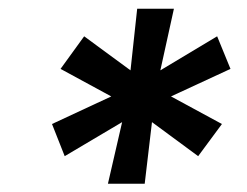

<svg xmlns="http://www.w3.org/2000/svg" viewBox="-20 -748 577 449"><path d="M232.4 -318.4 265.6 -462.4 131.3 -382.8 101.6 -458 240.2 -522.5 121.6 -586.9 176.8 -663.1 285.2 -583.5 300.8 -727.5H386.7L355 -583.5L487.8 -663.1L519 -586.9L379.9 -522.5L499 -458L443.4 -382.8L335.4 -462.4L318.4 -318.4Z"/></svg>

Font: Inter 16pt SemiBold
Style: Italic
Weight: 600
Italic angle: -9.3988°
Version: Version 4.001;git-66647c0bb